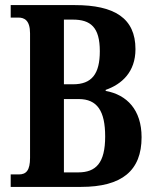

<svg xmlns="http://www.w3.org/2000/svg" viewBox="-20 -734 609 754"><path d="M22 0H298C459 0 536 -64 536 -195C536 -303 478 -362 395 -377V-381C458 -403 512 -451 512 -541C512 -663 429 -714 274 -714H22V-665H52C75 -665 98 -655 98 -603V-114C98 -65 83 -49 54 -49H22ZM267 -403H231V-657H266C336 -657 372 -627 372 -533C372 -443 340 -403 267 -403ZM287 -57H231V-345H289C362 -345 393 -298 393 -198C393 -94 357 -57 287 -57Z"/></svg>

Font: Noto Serif Bengali ExtraCondensed
Style: Regular
Weight: 400
Width: 2
Designer: Juan Bruce, Universal Thirst, Indian Type Foundry and the Monotype Design Team.
Foundry: Monotype Imaging Inc.
Version: Version 2.003